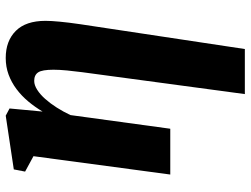

<svg xmlns="http://www.w3.org/2000/svg" viewBox="-120 -480 854 654"><g transform="rotate(-90 307.0 -153.0)"><path d="M313.5 254 388 -299.5Q391.5 -326 394 -351.8Q396.5 -377.5 396.5 -398Q396.5 -436.5 387.5 -450Q378.5 -463.5 358.5 -463.5Q344 -463.5 328 -453.2Q312 -443 296.8 -425.8Q281.5 -408.5 267.5 -386.5Q253.5 -364.5 242 -340L195.5 0H39.5L102 -466L49.5 -494.5L57 -533L240 -560.5L264.5 -547.5L254 -435Q269.5 -461 288.5 -483.8Q307.5 -506.5 330.5 -523.8Q353.5 -541 380 -550.8Q406.5 -560.5 436.5 -560.5Q494.5 -560.5 528.8 -526.2Q563 -492 563 -425Q563 -406 560.2 -376.8Q557.5 -347.5 551.5 -306.5L467 254Z"/></g></svg>

Font: Merriweather 36pt Black
Style: Italic
Weight: 900
Italic angle: -7.8°
Version: Version 2.101